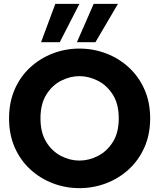

<svg xmlns="http://www.w3.org/2000/svg" viewBox="-20 -964 826 996"><path d="M392 12Q320 12 254.5 -13Q189 -38 137.5 -85Q86 -132 56.5 -199Q27 -266 27 -350Q27 -434 56.5 -501Q86 -568 137.5 -615Q189 -662 254.5 -687Q320 -712 392 -712Q464 -712 530 -687Q596 -662 647.5 -615Q699 -568 729 -501Q759 -434 759 -350Q759 -266 729 -199Q699 -132 647.5 -85Q596 -38 530 -13Q464 12 392 12ZM392 -131Q441 -131 488 -155Q535 -179 565.5 -227.5Q596 -276 596 -350Q596 -425 565 -473.5Q534 -522 487 -545.5Q440 -569 392 -569Q344 -569 297.5 -545.5Q251 -522 220.5 -473.5Q190 -425 190 -350Q190 -276 220 -227.5Q250 -179 296.5 -155Q343 -131 392 -131ZM379 -745 466 -944H592L475 -745ZM193 -745 267 -944H392L290 -745Z"/></svg>

Font: Rethink Sans ExtraBold
Style: Regular
Weight: 800
Designer: The Rethink Sans project authors (Hans Thiessen). DM Sans designed by Colophon Foundry.
Foundry: Rethink Communications LLC
Version: Version 1.001